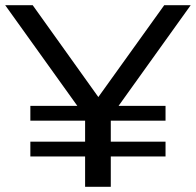

<svg xmlns="http://www.w3.org/2000/svg" viewBox="-24 -720 755 740"><path d="M304 0V-117H93V-174H304V-255H93V-312H274L-4 -700H102L355 -346L609 -700H711L433 -312H614V-255H403V-174H614V-117H403V0Z"/></svg>

Font: Montserrat Medium
Style: Regular
Weight: 500
Designer: Julieta Ulanovsky
Foundry: Julieta Ulanovsky
Version: Version 9.000; ttfautohint (v1.8.4.7-5d5b)